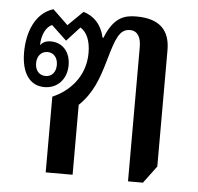

<svg xmlns="http://www.w3.org/2000/svg" viewBox="-45 -602 674 654"><g transform="rotate(5 292.0 -275.0)"><path d="M416 6H467L511 -53V-451C511 -519 475 -556 396 -556C356 -556 319 -547 290 -474H287C277 -519 251 -545 215 -556L164 -506L112 -556C50 -537 25 -469 25 -401C25 -329 55 -289 104 -289C150 -289 180 -324 180 -370C180 -418 151 -446 113 -446C96 -446 86 -441 77 -430V-432C78 -465 91 -493 112 -502L164 -453L209 -502C232 -488 244 -458 244 -418C244 -334 188 -282 134 -259V0H226V-239C272 -283 290 -334 308 -396C330 -474 342 -508 378 -508C405 -508 416 -485 416 -453ZM105 -327C83 -327 69 -343 69 -368C69 -392 83 -409 105 -409C126 -409 140 -392 140 -368C140 -343 126 -327 105 -327Z"/></g></svg>

Font: Noto Serif Thai Condensed Medium
Style: Regular
Weight: 500
Width: 3
Designer: Monotype Design Team
Foundry: Monotype Imaging Inc.
Version: Version 2.002